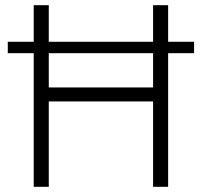

<svg xmlns="http://www.w3.org/2000/svg" viewBox="-20 -720 778 740"><path d="M570 0V-700H628V0ZM110 0V-700H168V0ZM155 -329V-383H584V-329ZM10 -515V-559H728V-515Z"/></svg>

Font: Geologica Roman Thin
Style: Regular
Weight: 250
Designer: Sindre Bremnes, Frode Helland
Foundry: Monokrom Skriftforlag AS
Version: Version 1.010;gftools[0.9.28]